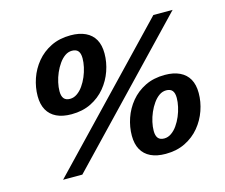

<svg xmlns="http://www.w3.org/2000/svg" viewBox="-101 -844 1155 987"><g transform="rotate(-15 476.5 -350.0)"><path d="M120.5 0 788 -698H890.5L223 0ZM263.5 -392.5Q283.5 -392.5 301.2 -404.8Q319 -417 333.2 -437.2Q347.5 -457.5 357.8 -481.8Q368 -506 373.5 -531Q379 -556 379 -577.5Q379 -604 368.5 -616.5Q358 -629 336 -629Q316 -629 298.5 -616.8Q281 -604.5 266.8 -584.2Q252.5 -564 242 -539.8Q231.5 -515.5 226 -490.5Q220.5 -465.5 220.5 -444Q220.5 -418 231 -405.2Q241.5 -392.5 263.5 -392.5ZM349.5 -707.5Q396 -707.5 428.5 -692Q461 -676.5 477.8 -646.8Q494.5 -617 494.5 -572.5Q494.5 -526 478.5 -480Q462.5 -434 431.5 -396.5Q400.5 -359 355 -336.5Q309.5 -314 250.5 -314Q203.5 -314 171.2 -329.5Q139 -345 122.2 -375Q105.5 -405 105.5 -449Q105.5 -495.5 121.2 -541.5Q137 -587.5 168 -625Q199 -662.5 244.5 -685Q290 -707.5 349.5 -707.5ZM678.5 -70.5Q698.5 -70.5 716.2 -82.8Q734 -95 748.2 -115.2Q762.5 -135.5 772.8 -159.8Q783 -184 788.5 -209Q794 -234 794 -255.5Q794 -282 783.5 -294.5Q773 -307 751 -307Q731 -307 713.5 -294.8Q696 -282.5 681.8 -262.2Q667.5 -242 657 -217.8Q646.5 -193.5 641 -168.5Q635.5 -143.5 635.5 -122Q635.5 -96 646 -83.2Q656.5 -70.5 678.5 -70.5ZM764.5 -385.5Q811 -385.5 843.5 -370Q876 -354.5 892.8 -324.8Q909.5 -295 909.5 -250.5Q909.5 -204 893.5 -158Q877.5 -112 846.5 -74.5Q815.5 -37 770 -14.5Q724.5 8 665.5 8Q618.5 8 586.2 -7.5Q554 -23 537.2 -53Q520.5 -83 520.5 -127Q520.5 -173.5 536.2 -219.5Q552 -265.5 583 -303Q614 -340.5 659.5 -363Q705 -385.5 764.5 -385.5Z"/></g></svg>

Font: Newsreader 9pt
Style: Bold Italic
Weight: 700
Italic angle: -17°
Designer: Hugues Gentile
Foundry: Production Type
Version: Version 1.003